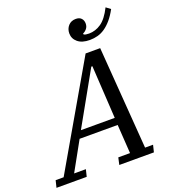

<svg xmlns="http://www.w3.org/2000/svg" viewBox="-213 -1035 1023 1152"><g transform="rotate(-20 298.0 -458.5)"><path d="M-41 -45H10L388 -698H481L530 -45H581L570 0H349L359 -45H434L422 -229H179L77 -45H152L141 0H-52ZM204 -275H420L400 -612H393ZM440 -765Q391 -765 364 -787.5Q337 -810 337 -844Q337 -873 355 -893Q373 -913 403 -913Q426 -913 438 -900Q450 -887 450 -867Q450 -847 438.5 -833.5Q427 -820 415 -816V-810Q420 -806 429 -804.5Q438 -803 449 -803Q490 -803 526.5 -828Q563 -853 595 -917L623 -896Q603 -859 581.5 -834Q560 -809 537.5 -793.5Q515 -778 490.5 -771.5Q466 -765 440 -765Z"/></g></svg>

Font: IBM Plex Serif Text
Style: Italic
Weight: 450
Italic angle: -14°
Designer: Mike Abbink, Paul van der Laan, Pieter van Rosmalen
Foundry: Bold Monday
Version: Version 3.001